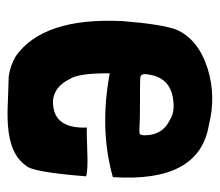

<svg xmlns="http://www.w3.org/2000/svg" viewBox="-56 -500 569 496"><g transform="rotate(90 228.0 -251.5)"><path d="M169 -233Q170 -168 184 -147Q210 -96 260 -106Q312 -116 309 -192Q318 -191 371 -193Q418 -195 435 -190Q424 -49 407 -34Q378 7 303 12Q278 14 238 12L177 10Q149 6 125 -8Q24 -79 34 -284Q42 -385 56 -423Q81 -480 157 -504Q228 -526 303 -507Q452 -482 437 -259Q313 -224 169 -251ZM255 -416Q181 -416 172 -351Q168 -331 180 -330Q182 -329 266 -329Q285 -329 304 -328Q320 -327 323 -328Q329 -328 329 -341Q329 -387 290 -406Q274 -416 255 -416Z"/></g></svg>

Font: Londrina Solid
Style: Regular
Weight: 400
Designer: Marcelo Magalhaes
Foundry: Marcelo Magalh„es
Version: Version 1.001 2011